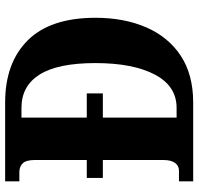

<svg xmlns="http://www.w3.org/2000/svg" viewBox="-32 -722 754 729"><g transform="rotate(-90 344.5 -357.0)"><path d="M21 0V-54H62Q80 -54 91 -69Q102 -84 102 -114V-343H34V-404H102V-601Q102 -634 89.5 -647Q77 -660 56 -660H21V-714H320Q471 -714 556.5 -628Q642 -542 642 -371Q642 -262 605.5 -178Q569 -94 497.5 -47Q426 0 320 0ZM300 -63Q383 -63 426.5 -146Q470 -229 470 -371Q470 -514 426.5 -583Q383 -652 300 -652H263V-404H355V-343H263V-63Z"/></g></svg>

Font: Noto Serif Ethiopic Condensed ExtraBold
Style: Regular
Weight: 800
Width: 3
Designer: Monotype Design Team
Foundry: Monotype Imaging Inc.
Version: Version 2.102; ttfautohint (v1.8.4.7-5d5b)